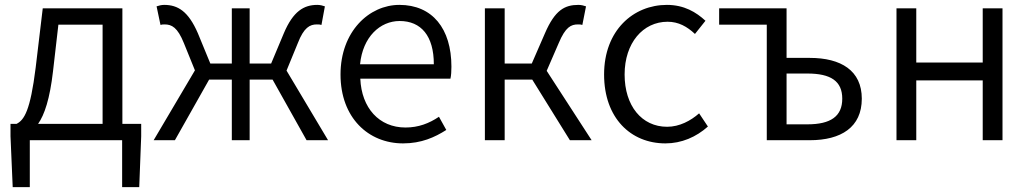

<svg xmlns="http://www.w3.org/2000/svg" viewBox="-20 -574 4218 786"><path d="M219 -473H400V-67H136C162 -104 184 -169 197 -282ZM481 -67V-540H155L126 -297C104 -120 79 -83 48 -67H23V-16L32 192H102V0H480V192H550L558 -16V-67Z M1153 -285 1199 -397C1224 -462 1249 -474 1277 -474C1285 -474 1289 -474 1296 -472L1310 -548C1302 -551 1290 -554 1279 -554C1224 -554 1180 -528 1142 -438L1090 -314H1002V-540H929V-314H841L790 -438C751 -528 708 -554 652 -554C641 -554 630 -551 621 -548L637 -472C644 -474 647 -474 654 -474C683 -474 707 -462 733 -397L778 -286L609 0H696L836 -248H929V0H1002V-248H1096L1235 0H1323Z M1630 13C1705 13 1760 -12 1807 -42L1777 -96C1737 -69 1693 -52 1640 -52C1532 -52 1460 -132 1455 -252H1824C1827 -265 1828 -283 1828 -301C1828 -457 1750 -554 1615 -554C1491 -554 1374 -445 1374 -269C1374 -92 1488 13 1630 13ZM1454 -311C1465 -423 1536 -488 1616 -488C1704 -488 1756 -427 1756 -311Z M2218 -284 2267 -397C2295 -464 2318 -474 2346 -474C2354 -474 2357 -474 2364 -472L2379 -548C2371 -551 2359 -554 2348 -554C2292 -554 2252 -533 2211 -438L2157 -314H2046V-540H1965V0H2046V-248H2159L2313 0H2402Z M2704 13C2770 13 2830 -13 2878 -56L2842 -110C2808 -80 2762 -55 2711 -55C2607 -55 2537 -141 2537 -269C2537 -398 2612 -485 2713 -485C2758 -485 2793 -465 2825 -435L2868 -489C2830 -524 2781 -554 2710 -554C2573 -554 2453 -450 2453 -269C2453 -91 2562 13 2704 13Z M3119 0H3295C3423 0 3508 -53 3508 -170C3508 -285 3423 -337 3295 -337H3200V-540H2924V-473H3119ZM3200 -65V-273H3285C3381 -273 3428 -242 3428 -170C3428 -98 3381 -65 3285 -65Z M3650 0H3731V-245H4003V0H4084V-540H4003V-318H3731V-540H3650Z"/></svg>

Font: Genne Gothic Normal
Style: Regular
Weight: 350
Designer: Ryoko NISHIZUKA (kana & ideographs); Paul D. Hunt (Latin, Greek & Cyrillic); Wenlong ZHANG (bopomofo); Sandoll Communica
Foundry: Adobe Systems Incorporated
Version: Version 1.004;PS 1.004;hotconv 16.6.51;makeotf.lib2.5.65220